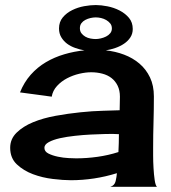

<svg xmlns="http://www.w3.org/2000/svg" viewBox="-20 -713 664 745"><path d="M152.3 -139.6Q152.3 -125 168 -117.2Q183.6 -109.4 204.6 -105Q225.6 -100.6 246.1 -99.6Q266.6 -98.6 275.4 -98.6Q316.4 -98.6 358.4 -104.5Q400.4 -110.4 439.5 -123Q440.4 -140.6 440.9 -158.2Q441.4 -175.8 441.4 -192.4L416 -193.4Q407.2 -193.4 384.3 -192.9Q361.3 -192.4 332 -190.9Q302.7 -189.5 271 -186Q239.3 -182.6 212.9 -176.8Q186.5 -170.9 169.4 -161.6Q152.3 -152.3 152.3 -139.6ZM351.6 -693.4Q372.1 -693.4 397 -688.5Q421.9 -683.6 443.8 -672.4Q465.8 -661.1 480.5 -643.6Q495.1 -626 495.1 -600.6Q495.1 -582 485.8 -567.9Q476.6 -553.7 461.4 -543.5Q446.3 -533.2 427.7 -526.9Q409.2 -520.5 390.6 -517.6Q427.7 -513.7 461.4 -501Q495.1 -488.3 521 -466.3Q546.9 -444.3 562 -412.6Q577.1 -380.9 577.1 -338.9Q577.1 -289.1 575.7 -239.7Q574.2 -190.4 574.2 -140.6Q574.2 -131.8 574.2 -108.9Q574.2 -85.9 575.7 -61Q577.1 -36.1 580.1 -15.1Q583 5.9 588.9 11.7H408.2Q424.8 6.8 428.7 -10.3Q432.6 -27.3 433.6 -41Q389.6 -27.3 344.7 -20.5Q299.8 -13.7 254.9 -13.7Q225.6 -13.7 185.1 -18.6Q144.5 -23.4 107.9 -37.1Q71.3 -50.8 45.4 -75.2Q19.5 -99.6 19.5 -139.6Q19.5 -173.8 44.4 -198.2Q69.3 -222.7 108.4 -238.8Q147.5 -254.9 196.3 -263.7Q245.1 -272.5 292 -277.3Q338.9 -282.2 379.9 -283.2Q420.9 -284.2 444.3 -285.2Q444.3 -298.8 444.8 -311.5Q445.3 -324.2 445.3 -337.9Q445.3 -362.3 436.5 -380.4Q427.7 -398.4 412.6 -410.2Q397.5 -421.9 377 -427.2Q356.4 -432.6 334 -432.6Q312.5 -432.6 287.6 -426.8Q262.7 -420.9 240.2 -409.2Q217.8 -397.5 201.2 -379.4Q184.6 -361.3 180.7 -337.9L57.6 -354.5Q73.2 -393.6 99.1 -422.9Q125 -452.1 158.2 -471.7Q191.4 -491.2 229.5 -502.4Q267.6 -513.7 307.6 -517.6Q290 -520.5 272 -526.9Q253.9 -533.2 240.2 -543.5Q226.6 -553.7 217.8 -568.4Q209 -583 209 -602.5Q209 -627.9 223.6 -645.5Q238.3 -663.1 260.3 -673.8Q282.2 -684.6 306.6 -689Q331.1 -693.4 351.6 -693.4ZM290 -603.5Q290 -591.8 295.9 -584Q301.8 -576.2 311 -570.8Q320.3 -565.4 331.1 -563.5Q341.8 -561.5 351.6 -561.5Q360.4 -561.5 371.1 -564Q381.8 -566.4 391.6 -571.3Q401.4 -576.2 407.7 -584Q414.1 -591.8 414.1 -602.5Q414.1 -614.3 407.7 -622.1Q401.4 -629.9 392.1 -635.3Q382.8 -640.6 372.1 -643.1Q361.3 -645.5 351.6 -645.5Q341.8 -645.5 331.1 -643.1Q320.3 -640.6 311 -635.7Q301.8 -630.9 295.9 -623Q290 -615.2 290 -603.5Z"/></svg>

Font: Cherry Cream Soda
Style: Regular
Weight: 400
Designer: Font Diner, Inc
Foundry: Font Diner, Inc
Version: Version 1.001